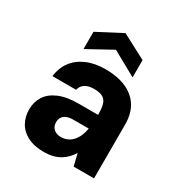

<svg xmlns="http://www.w3.org/2000/svg" viewBox="-178 -880 962 1020"><g transform="rotate(30 303.5 -370.0)"><path d="M237 12Q176 12 135.5 -9Q95 -30 75.5 -66Q56 -102 56 -145Q56 -191 78.5 -226.5Q101 -262 148.5 -282.5Q196 -303 268 -303H388Q388 -341 381.5 -365Q375 -389 356.5 -400.5Q338 -412 301 -412Q268 -412 247 -399Q226 -386 220 -360H75Q81 -412 109.5 -451Q138 -490 187.5 -511.5Q237 -533 302 -533Q375 -533 428 -510Q481 -487 509.5 -442Q538 -397 538 -330V0H413L395 -74Q384 -55 368.5 -39Q353 -23 333.5 -11.5Q314 0 290 6Q266 12 237 12ZM275 -102Q296 -102 314 -110Q332 -118 345.5 -133Q359 -148 368 -168.5Q377 -189 381 -213V-215H286Q262 -215 246 -208Q230 -201 222 -188.5Q214 -176 214 -159Q214 -140 222 -127.5Q230 -115 244 -108.5Q258 -102 275 -102ZM146 -567V-673L297 -752L447 -673V-567L297 -650Z"/></g></svg>

Font: DM Sans 10pt Black
Style: Regular
Weight: 900
Version: Version 4.004;gftools[0.9.30]